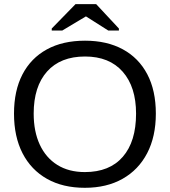

<svg xmlns="http://www.w3.org/2000/svg" viewBox="-20 -894 818 924"><path d="M730 -347.2Q730 -236.8 688.2 -156.7Q646.5 -76.7 569.8 -33.4Q493.2 9.8 388.2 9.8Q282.7 9.8 206.3 -33.2Q129.9 -76.2 88.6 -156.2Q47.4 -236.3 47.4 -347.2Q47.4 -457.5 88.1 -535.9Q128.9 -614.3 205.3 -656.2Q281.7 -698.2 389.2 -698.2Q494.6 -698.2 571 -656.7Q647.5 -615.2 688.7 -536.9Q730 -458.5 730 -347.2ZM634.8 -347.2Q634.8 -475.6 570.6 -548.8Q506.3 -622.1 389.2 -622.1Q271 -622.1 206.5 -549.8Q142.1 -477.5 142.1 -347.2Q142.1 -261.2 171.4 -198Q200.7 -134.8 255.9 -100.3Q311 -65.9 388.2 -65.9Q507.3 -65.9 571 -139.4Q634.8 -212.9 634.8 -347.2ZM229 -747.1V-756.8L343.3 -874H442.9L552.2 -756.8V-747.1H501L394 -814.9H393.1L279.8 -747.1Z"/></svg>

Font: Arimo
Style: Regular
Weight: 400
Designer: Steve Matteson
Foundry: Monotype Imaging Inc.
Version: Version 1.33